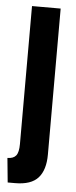

<svg xmlns="http://www.w3.org/2000/svg" viewBox="-57 -529 318 801"><g transform="rotate(5 102.5 -129.0)"><path d="M7 242 -3 140Q22 140 33 126.2Q44 112.5 44 78V-500H164V111Q164 176 134.5 209Q105 242 38 242Z"/></g></svg>

Font: Cabin Condensed
Style: Bold
Weight: 700
Width: 3
Designer: Pablo Impallari
Foundry: Pablo Impallari. http://www.impallari.com Igino Marini. http://www.ikern.com
Version: Version 3.001; ttfautohint (v1.8.3)